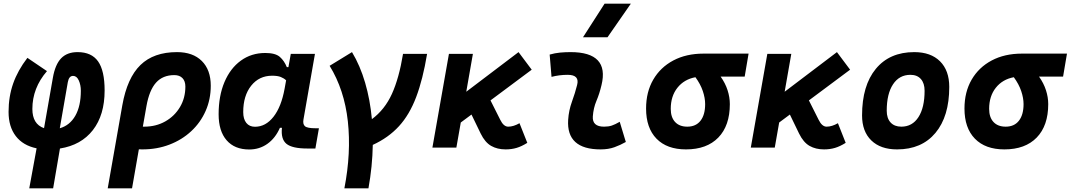

<svg xmlns="http://www.w3.org/2000/svg" viewBox="-20 -815 5911 1060"><path d="M273.4 224.6H141.6L182.1 3.9Q106.9 -11.7 67.1 -63.7Q27.3 -115.7 27.3 -197.3Q27.3 -281.7 52.7 -354Q78.1 -426.3 131.3 -495.6L239.3 -422.4Q158.7 -329.1 158.7 -213.4Q158.7 -129.9 223.1 -107.4L272 -386.2Q284.7 -459 317.6 -493.2Q350.6 -527.3 408.2 -527.3Q485.4 -527.3 521.5 -476.1Q557.6 -424.8 557.6 -315.4Q557.6 -180.2 492.9 -96.9Q428.2 -13.7 311 4.9ZM310.1 -106.9Q365.2 -122.6 395.8 -176Q426.3 -229.5 426.3 -314Q426.3 -345.7 415 -370.8Q403.8 -396 383.3 -396Q360.8 -396 354.5 -361.8Z M957 -527.3Q1044.9 -527.3 1094.2 -478.3Q1143.6 -429.2 1143.6 -341.8Q1143.6 -266.6 1115.2 -202.4Q1086.9 -138.2 1035.6 -90.6Q984.4 -43 915.5 -16.6Q846.7 9.8 765.6 9.8Q756.3 9.8 746.6 9.3L709 224.6H574.7L655.3 -233.9Q682.1 -384.8 755.4 -456.1Q828.6 -527.3 957 -527.3ZM788.6 -229.5 768.6 -115.7Q772.5 -115.7 776.4 -115.7Q841.3 -115.7 892.6 -144.8Q943.8 -173.8 973.6 -223.9Q1003.4 -273.9 1003.4 -336.9Q1003.4 -367.2 987.3 -383.8Q971.2 -400.4 942.4 -400.4Q878.9 -400.4 841.6 -358.9Q804.2 -317.4 788.6 -229.5Z M1572.3 -444.3 1585.4 -517.6H1718.8L1655.3 -154.8Q1650.9 -129.4 1663.6 -118.2Q1676.3 -106.9 1722.2 -106.9H1740.7L1721.2 4.9H1676.8Q1593.3 4.9 1561.5 -21Q1529.8 -46.9 1536.6 -109.4H1525.4Q1500 -51.8 1456.1 -20.8Q1412.1 10.3 1356 10.3Q1275.4 10.3 1231.2 -40.5Q1187 -91.3 1187 -184.1Q1187 -285.6 1219.2 -361.8Q1251.5 -438 1309.6 -480.2Q1367.7 -522.5 1444.8 -522.5Q1500.5 -522.5 1525.1 -500.7Q1549.8 -479 1563.5 -444.3ZM1482.4 -397Q1410.6 -397 1366.7 -341.8Q1322.8 -286.6 1322.8 -196.3Q1322.8 -157.7 1339.8 -136.5Q1356.9 -115.2 1387.7 -115.2Q1446.8 -115.2 1490 -170.4Q1533.2 -225.6 1551.3 -325.7L1559.6 -371.6Q1547.9 -382.8 1530.3 -389.9Q1512.7 -397 1482.4 -397Z M1881.3 224.6Q1919.4 28.8 1900.4 -145.3Q1881.3 -319.3 1799.8 -451.7L1923.3 -527.3Q1968.3 -452.6 1995.8 -358.4Q2023.4 -264.2 2033.2 -157.2Q2104 -209.5 2143.6 -296.4Q2183.1 -383.3 2205.1 -517.6H2337.9Q2314.5 -376.5 2277.6 -279.1Q2240.7 -181.6 2182.6 -118.2Q2124.5 -54.7 2038.1 -15.1Q2036.1 103 2014.2 224.6Z M2367.2 0 2458.5 -517.6H2590.8L2554.2 -308.6L2842.8 -527.3L2915.5 -430.2L2688 -260.7L2741.7 -153.8Q2760.3 -115.7 2785.6 -115.7Q2814.9 -115.7 2848.1 -134.8L2891.1 -26.4Q2859.9 -6.8 2832 1.5Q2804.2 9.8 2771.5 9.8Q2725.6 9.8 2691.7 -9.5Q2657.7 -28.8 2633.8 -77.6L2583 -182.6L2523.9 -138.7L2499.5 0Z M3401.4 -142.6 3435.1 -31.2Q3405.3 -14.2 3372.1 -2.2Q3338.9 9.8 3295.9 9.8Q3106.4 9.8 3116.7 -153.3Q3120.1 -205.6 3137.7 -253.9Q3155.3 -302.2 3166 -345.2Q3181.2 -401.9 3114.3 -401.9Q3067.9 -401.9 3024.9 -390.6L3014.6 -513.7Q3043.5 -522 3072.3 -524.7Q3101.1 -527.3 3129.9 -527.3Q3345.2 -527.3 3300.8 -345.2Q3289.6 -297.4 3272.9 -258.3Q3256.3 -219.2 3252.9 -172.4Q3249 -115.7 3314.9 -115.7Q3339.4 -115.7 3357.7 -121.8Q3376 -127.9 3401.4 -142.6ZM3198.7 -609.4 3317.9 -794.9H3462.9L3334 -609.4Z M3767.1 9.8Q3662.1 9.8 3604.5 -49.3Q3546.9 -108.4 3546.9 -215.8Q3546.9 -307.1 3586.4 -375.2Q3626 -443.4 3697.3 -481.2Q3768.6 -519 3863.8 -519H4112.8L4091.3 -392.1H3958.5Q3984.4 -355.5 3996.8 -316.9Q4009.3 -278.3 4009.3 -240.2Q4009.3 -121.1 3945.8 -55.7Q3882.3 9.8 3767.1 9.8ZM3819.3 -388.7Q3756.8 -377 3720 -330.6Q3683.1 -284.2 3683.1 -213.9Q3683.1 -167.5 3707 -141.6Q3731 -115.7 3774.4 -115.7Q3821.8 -115.7 3847.4 -148.4Q3873 -181.2 3873 -240.2Q3873 -273.9 3860.1 -312.3Q3847.2 -350.6 3819.3 -388.7Z M4125 0 4216.3 -517.6H4348.6L4312 -308.6L4600.6 -527.3L4673.3 -430.2L4445.8 -260.7L4499.5 -153.8Q4518.1 -115.7 4543.5 -115.7Q4572.8 -115.7 4606 -134.8L4648.9 -26.4Q4617.7 -6.8 4589.8 1.5Q4562 9.8 4529.3 9.8Q4483.4 9.8 4449.5 -9.5Q4415.5 -28.8 4391.6 -77.6L4340.8 -182.6L4281.7 -138.7L4257.3 0Z M4932.6 9.8Q4841.3 9.8 4790.3 -39.8Q4739.3 -89.4 4739.3 -177.7Q4739.3 -342.8 4815.4 -435.1Q4891.6 -527.3 5027.3 -527.3Q5118.7 -527.3 5169.7 -476.6Q5220.7 -425.8 5220.7 -335Q5220.7 -172.4 5144.5 -81.3Q5068.4 9.8 4932.6 9.8ZM4956.1 -115.7Q5016.6 -115.7 5050.5 -168.2Q5084.5 -220.7 5084.5 -314Q5084.5 -355.5 5064 -378.7Q5043.5 -401.9 5006.3 -401.9Q4944.8 -401.9 4910.2 -349.4Q4875.5 -296.9 4875.5 -203.6Q4875.5 -162.1 4896.7 -138.9Q4918 -115.7 4956.1 -115.7Z M5524.9 9.8Q5419.9 9.8 5362.3 -49.3Q5304.7 -108.4 5304.7 -215.8Q5304.7 -307.1 5344.2 -375.2Q5383.8 -443.4 5455.1 -481.2Q5526.4 -519 5621.6 -519H5870.6L5849.1 -392.1H5716.3Q5742.2 -355.5 5754.6 -316.9Q5767.1 -278.3 5767.1 -240.2Q5767.1 -121.1 5703.6 -55.7Q5640.1 9.8 5524.9 9.8ZM5577.1 -388.7Q5514.6 -377 5477.8 -330.6Q5440.9 -284.2 5440.9 -213.9Q5440.9 -167.5 5464.8 -141.6Q5488.8 -115.7 5532.2 -115.7Q5579.6 -115.7 5605.2 -148.4Q5630.9 -181.2 5630.9 -240.2Q5630.9 -273.9 5617.9 -312.3Q5605 -350.6 5577.1 -388.7Z"/></svg>

Font: Cascadia Mono
Style: Bold Italic
Weight: 700
Italic angle: -10°
Monospace: yes
Designer: Aaron Bell
Foundry: Saja Typeworks
Version: Version 2404.023; ttfautohint (v1.8.4)